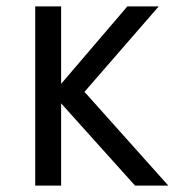

<svg xmlns="http://www.w3.org/2000/svg" viewBox="-20 -580 561 600"><path d="M402 0 171 -257V0H90V-560H171V-318L378 -560H476L244 -293L506 0Z"/></svg>

Font: Carrois Gothic SC
Style: Regular
Weight: 400
Designer: Ralph du Carrois
Foundry: Ralph du Carrois
Version: Version 1.002